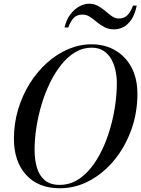

<svg xmlns="http://www.w3.org/2000/svg" viewBox="-20 -997 755 1027"><path d="M300 10Q185 10 119.8 -61.5Q54.5 -133 54.5 -255Q54.5 -337 77 -412Q99.5 -487 139.2 -550.5Q179 -614 231.5 -661Q284 -708 344.8 -734Q405.5 -760 469.5 -760Q541 -760 596.5 -727.8Q652 -695.5 683.5 -636Q715 -576.5 715 -495Q715 -392.5 681.8 -301.2Q648.5 -210 590.8 -140Q533 -70 458.2 -30Q383.5 10 300 10ZM300 -8Q348.5 -8 390 -32Q431.5 -56 465.5 -98Q499.5 -140 525.5 -194.2Q551.5 -248.5 569.2 -309.8Q587 -371 596 -433.8Q605 -496.5 605 -554.5Q605 -585.5 598.2 -618.2Q591.5 -651 576.2 -679Q561 -707 534.8 -724.5Q508.5 -742 469.5 -742Q423.5 -742 383 -718Q342.5 -694 308.8 -652Q275 -610 248.2 -555.8Q221.5 -501.5 203 -440.2Q184.5 -379 174.8 -316.2Q165 -253.5 165 -195.5Q165 -144.5 177 -102Q189 -59.5 218.5 -33.8Q248 -8 300 -8ZM591 -840Q561 -840 538.5 -852Q516 -864 497.5 -879.5Q479 -895 461 -907Q443 -919 421.5 -919Q393 -919 376 -902.8Q359 -886.5 345 -850H325Q335 -892.5 356.8 -920.8Q378.5 -949 405 -963Q431.5 -977 456 -977Q483.5 -977 504.8 -965Q526 -953 544 -937.5Q562 -922 579 -910Q596 -898 615 -898Q643.5 -898 661 -915Q678.5 -932 691.5 -967H711.5Q701.5 -920 682.5 -892Q663.5 -864 639.5 -852Q615.5 -840 591 -840Z"/></svg>

Font: Bodoni Moda SC 11pt
Style: Italic
Weight: 400
Italic angle: -13°
Version: Version 2.005